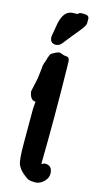

<svg xmlns="http://www.w3.org/2000/svg" viewBox="-135 -930 525 975"><g transform="rotate(15 127.0 -442.5)"><path d="M179.7 -887.7Q205.6 -887.7 205.6 -868.7Q205.6 -868.7 205.6 -868.2V-845.2Q205.6 -832.5 178 -799.6Q150.4 -766.6 109.9 -714.8Q96.7 -699.2 79.1 -699.2Q48.3 -699.2 48.3 -734.4V-734.9Q53.7 -770 60.5 -806.2Q75.7 -877.9 123.5 -877.9Q123.5 -877.9 124 -877.9Q140.6 -877.9 147.5 -878.9Q152.3 -887.7 166.5 -887.7ZM146.5 -656.7Q164.6 -656.7 165 -630.9Q168 -480 168 -346.4Q168 -212.9 166 -95.7L182.1 -102.5H183.6Q223.6 -102.5 223.6 -59.1Q223.6 -35.2 203.1 -16.1Q182.6 2.9 159.2 2.9Q135.7 2.9 124.3 -1.7Q112.8 -6.3 93 -23.4Q73.2 -40.5 63 -61.8Q52.7 -83 52.7 -176.8V-355.5Q54.7 -375 55.7 -393.6H53.7Q27.3 -394 20.5 -438V-439.5L36.1 -511.7L42 -562Q42 -577.6 46.9 -592.8Q51.8 -607.9 53.2 -610.4Q54.7 -612.8 55.2 -619.1Q55.2 -619.6 58.6 -628.4Q64.5 -644.5 66.9 -647Q96.2 -666 109.9 -666Q113.3 -666 115.7 -665Q133.8 -656.7 146.5 -656.7Z"/></g></svg>

Font: Drukaatie burti
Style: Demi
Weight: 600
Version: Version 0.14